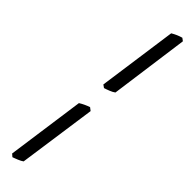

<svg xmlns="http://www.w3.org/2000/svg" viewBox="-353 -750 962 962"><g transform="rotate(45 128.0 -268.5)"><path d="M103 219.2Q98.6 222.7 91.6 226.3Q84.5 230 76.7 233.2Q68.8 236.3 61.3 239.3Q53.7 242.2 48.3 244.1L34.2 231.9L92.3 -183.1Q105.5 -191.4 118.7 -197.5Q131.8 -203.6 146 -208.5L162.1 -196.3ZM184.1 -350.1Q179.2 -346.2 172.1 -342.5Q165 -338.9 157.2 -335.7Q149.4 -332.5 141.6 -329.8Q133.8 -327.1 127.9 -325.2L112.8 -335.9L171.9 -757.3Q186 -765.6 199.5 -771.5Q212.9 -777.3 227.1 -781.2L241.7 -770.5Z"/></g></svg>

Font: Gentium Plus Cyr
Style: Italic
Weight: 400
Italic angle: -8°
Designer: J. Victor Gaultney, Annie Olsen, Iska Routamaa, Becca Hirsbrunner
Foundry: SIL International
Version: Version 5.000